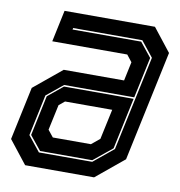

<svg xmlns="http://www.w3.org/2000/svg" viewBox="-79 -773 794 846"><g transform="rotate(10 318.0 -350.0)"><path d="M89 0 8 -103 58.5 -340.5 183.5 -443.5H453.5L471.5 -528L447.5 -558.5H112L142 -700H546.5L627.5 -597L522.5 -103L397.5 0ZM143 -73 92 -136 130 -315.5 197.5 -371H509L460 -141L376.5 -73ZM139 -66H377.5L466.5 -139L557 -563L502 -632H192.5L191 -625H498L549.5 -561L510.5 -378H197L123.5 -318L84.5 -134ZM188 -141.5H358.5L395.5 -172L424.5 -307H213.5L188 -286L163.5 -172Z"/></g></svg>

Font: Tourney Thin ExtraBold
Style: Italic
Weight: 800
Italic angle: -12°
Version: Version 1.015